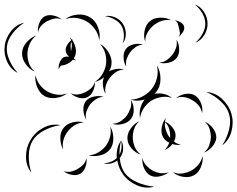

<svg xmlns="http://www.w3.org/2000/svg" viewBox="-108 -775 1054 853"><path d="M757 -755Q782 -747 798 -722.5Q814 -698 814 -671Q815 -645 800 -620Q785 -595 760 -585Q780 -603 792.5 -626.5Q805 -650 804 -671Q804 -693 791 -716Q778 -739 757 -755ZM182 -690Q204 -707 236 -710Q268 -713 292 -698Q316 -684 327.5 -653.5Q339 -623 333 -596Q329 -624 314 -645Q299 -666 280 -678Q261 -690 235 -694.5Q209 -699 182 -690ZM61 -631Q58 -649 66 -671Q74 -693 90 -702Q107 -711 129.5 -706Q152 -701 166 -689Q148 -696 131.5 -692Q115 -688 102 -681Q88 -674 76 -661.5Q64 -649 61 -631ZM358 -703Q380 -708 403 -698Q426 -688 438 -669Q451 -649 451 -624.5Q451 -600 437 -582Q444 -603 442 -625.5Q440 -648 430 -663Q420 -678 400.5 -689Q381 -700 358 -703ZM537 -590Q529 -612 534.5 -639Q540 -666 558 -681Q576 -696 604 -696.5Q632 -697 652 -685Q629 -689 608.5 -681.5Q588 -674 574 -662Q559 -650 548 -631.5Q537 -613 537 -590ZM668 -685Q680 -684 694 -676Q708 -668 710 -656Q713 -645 704 -631.5Q695 -618 685 -611Q693 -621 691 -631Q689 -641 687 -651Q685 -660 682 -670Q679 -680 668 -685ZM-29 -451Q-61 -467 -76.5 -501.5Q-92 -536 -87 -571Q-83 -606 -59.5 -636Q-36 -666 -1 -674Q-31 -654 -52.5 -626Q-74 -598 -77 -570Q-81 -542 -67 -509.5Q-53 -477 -29 -451ZM46 -457Q23 -467 6 -490.5Q-11 -514 -10 -540Q-9 -565 10 -587Q29 -609 53 -617Q33 -601 24 -580Q15 -559 14 -538Q13 -518 20 -496Q27 -474 46 -457ZM153 -465Q152 -473 153 -482Q152 -482 150 -482L153 -483Q155 -495 160.5 -505Q166 -515 174 -520Q184 -525 197 -523Q198 -523 198 -524Q186 -535 184 -548Q182 -560 189.5 -573.5Q197 -587 208 -595Q206 -603 202 -609Q207 -605 212 -598Q214 -600 216 -601L213 -597Q224 -581 228 -561.5Q232 -542 225 -525Q223 -521 220 -516Q222 -514 224 -512Q228 -509 231 -507Q227 -507 224 -509Q220 -510 215 -509Q195 -487 162 -483Q155 -475 153 -465ZM676 -599Q687 -582 688 -558Q689 -534 677 -518Q665 -502 641.5 -496.5Q618 -491 599 -497Q619 -498 633.5 -508.5Q648 -519 658 -532Q668 -545 674 -562Q680 -579 676 -599ZM207 -551 208 -548Q210 -558 211 -568.5Q212 -579 209 -590Q205 -580 205.5 -570Q206 -560 207 -551ZM361 -358Q352 -373 349.5 -394Q347 -415 354 -432Q335 -416 313 -411Q336 -426 348 -447.5Q360 -469 363 -490Q366 -512 360 -536Q354 -560 336 -580Q360 -567 375.5 -540.5Q391 -514 387 -487Q385 -472 376 -458Q391 -466 409.5 -468.5Q428 -471 443 -466Q422 -465 406 -454Q390 -443 380 -429Q369 -416 363 -397.5Q357 -379 361 -358ZM453 -479Q442 -495 441 -518.5Q440 -542 451 -557Q463 -573 486 -578Q509 -583 528 -577Q508 -576 494 -565.5Q480 -555 470 -543Q461 -530 455 -514Q449 -498 453 -479ZM514 -251Q510 -272 515.5 -294Q521 -316 535 -333Q502 -323 473 -332Q503 -334 528 -348Q553 -362 567 -381Q582 -400 589 -427.5Q596 -455 589 -485Q605 -459 605 -424.5Q605 -390 586 -367Q583 -362 579 -358Q623 -366 656 -340Q631 -348 607 -343.5Q583 -339 565 -328Q547 -317 532.5 -297Q518 -277 514 -251ZM190 -360Q170 -344 141 -340Q112 -336 90 -348Q68 -361 57 -388.5Q46 -416 50 -441Q55 -416 69.5 -397.5Q84 -379 102 -369Q119 -359 142.5 -355Q166 -351 190 -360ZM313 -411Q315 -393 306 -372Q297 -351 280 -343Q263 -335 241.5 -341Q220 -347 206 -361Q223 -353 239.5 -355.5Q256 -358 270 -365Q283 -371 295.5 -382Q308 -393 313 -411ZM809 -366Q848 -364 878.5 -335.5Q909 -307 920 -270Q931 -232 920.5 -192Q910 -152 879 -129Q900 -161 909.5 -199Q919 -237 910 -267Q902 -297 873.5 -324Q845 -351 809 -366ZM674 -339Q690 -353 715 -357.5Q740 -362 758 -351Q776 -340 785 -316.5Q794 -293 790 -272Q786 -293 773.5 -307.5Q761 -322 746 -330Q732 -339 713 -343Q694 -347 674 -339ZM275 -244Q264 -261 262.5 -285Q261 -309 273 -325Q285 -341 309 -346Q333 -351 352 -345Q332 -344 317 -333.5Q302 -323 292 -311Q283 -298 276.5 -281Q270 -264 275 -244ZM473 -332Q485 -314 486 -289Q487 -264 474 -247Q461 -230 436.5 -224Q412 -218 391 -225Q413 -226 429 -237Q445 -248 455 -261Q465 -275 471.5 -293.5Q478 -312 473 -332ZM696 -132Q678 -129 658 -135Q643 -116 622 -108Q637 -121 644 -141Q625 -150 617 -165Q606 -184 610.5 -209Q615 -234 629 -251Q626 -243 625 -235Q643 -227 657.5 -209.5Q672 -192 672 -173Q672 -160 665 -146Q679 -135 696 -132ZM518 -88Q496 -94 477.5 -114.5Q459 -135 458 -159Q457 -182 473 -204.5Q489 -227 511 -236Q493 -220 487 -199.5Q481 -179 482 -160Q483 -141 491 -121.5Q499 -102 518 -88ZM173 -111Q161 -131 160 -159Q159 -187 174 -206Q188 -225 215 -231.5Q242 -238 265 -231Q241 -230 222.5 -218Q204 -206 193 -191Q181 -176 174.5 -155Q168 -134 173 -111ZM802 -234Q822 -226 837.5 -206Q853 -186 853 -164Q852 -143 835 -123.5Q818 -104 798 -97Q815 -111 821.5 -129.5Q828 -148 829 -165Q829 -182 823.5 -201Q818 -220 802 -234ZM637 -177Q642 -169 648 -162Q648 -167 648 -173Q648 -188 643 -204Q638 -220 625 -233Q623 -218 627 -203.5Q631 -189 637 -177ZM31 -8Q7 -39 7.5 -80.5Q8 -122 29 -155Q49 -189 86 -208Q123 -227 161 -219Q123 -214 88 -195.5Q53 -177 37 -150Q21 -124 20 -84.5Q19 -45 31 -8ZM382 -212Q395 -191 395.5 -161.5Q396 -132 381 -112Q366 -92 337.5 -85Q309 -78 285 -85Q310 -86 330 -98.5Q350 -111 362 -127Q374 -143 380.5 -165Q387 -187 382 -212ZM430 -151Q440 -134 439 -112Q438 -90 425 -74L424 -72Q428 -32 446 -7Q465 19 501.5 35Q538 51 578 54Q539 65 500 48Q461 31 438 -1Q419 -28 413 -62Q400 -52 383.5 -48.5Q367 -45 353 -50Q388 -51 411 -73Q409 -94 413.5 -114Q418 -134 430 -151Q422 -120 423 -88Q437 -116 430 -151ZM792 -82Q795 -59 784.5 -33Q774 -7 753 4Q733 15 705.5 10.5Q678 6 660 -10Q682 -1 703.5 -4.5Q725 -8 742 -17Q758 -26 772.5 -42.5Q787 -59 792 -82ZM642 -10Q626 3 601.5 8.5Q577 14 559 4Q541 -6 531.5 -29Q522 -52 525 -73Q529 -53 542.5 -39Q556 -25 570 -17Q585 -9 603.5 -6Q622 -3 642 -10ZM276 -72Q279 -54 271.5 -33Q264 -12 248 -3Q232 6 210 1.5Q188 -3 174 -15Q191 -9 207 -12.5Q223 -16 236 -24Q249 -31 260.5 -42.5Q272 -54 276 -72Z"/></svg>

Font: Rubik Puddles
Style: Regular
Weight: 400
Designer: Hubert and Fischer, NaN
Foundry: Hubert and Fischer, NaN
Version: Version 2.200